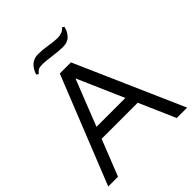

<svg xmlns="http://www.w3.org/2000/svg" viewBox="-230 -975 1110 1110"><g transform="rotate(-45 325.0 -420.0)"><path d="M360 -660 650 0H565L468 -222H173L85 0H5L269 -660ZM313 -576 201 -292H437ZM479 -832Q472 -800 450.5 -777.5Q429 -755 391 -755Q363 -755 309.5 -762Q256 -769 236 -769Q213 -769 202.5 -763.5Q192 -758 181 -744L168 -752Q193 -828 259 -828Q295 -828 337 -821Q379 -814 402 -814Q448 -814 467 -840Z"/></g></svg>

Font: Quattrocento Sans
Style: Regular
Weight: 400
Designer: Pablo Impallari
Foundry: Pablo Impallari, Igino Marini, Brenda Gallo
Version: Version 2.000